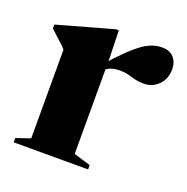

<svg xmlns="http://www.w3.org/2000/svg" viewBox="-98 -601 673 692"><g transform="rotate(20 238.0 -254.5)"><path d="M412.5 -504.5Q441.5 -504.5 457 -487Q472.5 -469.5 472.5 -442Q472.5 -406 449.5 -382.5Q426.5 -359 394 -359Q373 -359 358 -363Q343 -367 329.2 -370.8Q315.5 -374.5 296.5 -374.5Q282.5 -374.5 270.8 -371.5Q259 -368.5 248.8 -361.8Q238.5 -355 227.5 -344.5L225 -368.5Q263.5 -412 291.2 -438.8Q319 -465.5 339.8 -479.8Q360.5 -494 377.8 -499.2Q395 -504.5 412.5 -504.5ZM246.5 -405V-36L311 -16.5V0H25.5V-16.5L80 -35V-375Q73.5 -383 65.8 -390.2Q58 -397.5 46.8 -407.5Q35.5 -417.5 18 -434V-449L232.5 -509H243.5Z"/></g></svg>

Font: Newsreader 60pt
Style: Bold
Weight: 700
Designer: Hugues Gentile
Foundry: Production Type
Version: Version 1.003